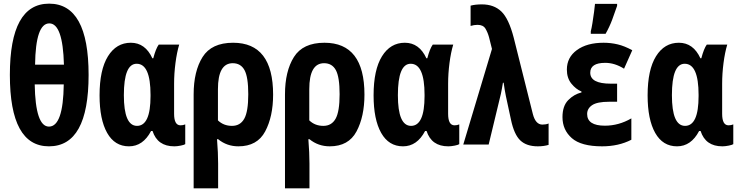

<svg xmlns="http://www.w3.org/2000/svg" viewBox="-20 -791 4040 1051"><path d="M465 -381Q465 -771 249 -771Q34 -771 34 -381Q34 10 248 10Q465 10 465 -381ZM250 -663Q324 -663 330 -437H172Q175 -663 250 -663ZM170 -329H329Q326 -98 248 -98Q174 -98 170 -329Z M807 -74H815Q842 10 934 10Q950 10 969.5 6Q989 2 994 -2V-110Q982 -105 968 -105Q933 -105 933 -168V-333Q933 -388 940.5 -446Q948 -504 961 -547H849Q833 -525 819 -472H814Q775 -557 696 -557Q617 -557 571 -483Q525 -409 525 -269Q525 -137 566.5 -63.5Q608 10 686 10Q763 10 807 -74ZM658 -270Q658 -442 728 -442Q804 -442 804 -272V-265Q804 -102 730 -102Q658 -102 658 -270Z M1173 -132V-303Q1173 -445 1254 -445Q1298 -445 1318.5 -407Q1339 -369 1339 -275Q1339 -180 1317 -141Q1295 -102 1250 -102Q1204 -102 1173 -132ZM1174 240V104Q1174 77 1172.5 42.5Q1171 8 1168 -29H1174Q1222 10 1285 10Q1388 10 1431.5 -71.5Q1475 -153 1475 -273Q1475 -557 1256 -557Q1138 -557 1089 -479Q1040 -401 1040 -274V240Z M1673 -132V-303Q1673 -445 1754 -445Q1798 -445 1818.5 -407Q1839 -369 1839 -275Q1839 -180 1817 -141Q1795 -102 1750 -102Q1704 -102 1673 -132ZM1674 240V104Q1674 77 1672.5 42.5Q1671 8 1668 -29H1674Q1722 10 1785 10Q1888 10 1931.5 -71.5Q1975 -153 1975 -273Q1975 -557 1756 -557Q1638 -557 1589 -479Q1540 -401 1540 -274V240Z M2307 -74H2315Q2342 10 2434 10Q2450 10 2469.5 6Q2489 2 2494 -2V-110Q2482 -105 2468 -105Q2433 -105 2433 -168V-333Q2433 -388 2440.5 -446Q2448 -504 2461 -547H2349Q2333 -525 2319 -472H2314Q2275 -557 2196 -557Q2117 -557 2071 -483Q2025 -409 2025 -269Q2025 -137 2066.5 -63.5Q2108 10 2186 10Q2263 10 2307 -74ZM2158 -270Q2158 -442 2228 -442Q2304 -442 2304 -272V-265Q2304 -102 2230 -102Q2158 -102 2158 -270Z M2983 2V-115Q2969 -109 2949 -109Q2912 -109 2897 -166L2792 -585Q2765 -689 2724.5 -728Q2684 -767 2618 -767Q2581 -767 2556 -760V-649Q2575 -655 2594 -655Q2625 -655 2637.5 -634Q2650 -613 2657 -587L2673 -523L2516 0H2655L2722 -278Q2725 -291 2727.5 -306Q2730 -321 2733 -338H2737Q2742 -301 2749 -266L2777 -136Q2794 -55 2828 -22.5Q2862 10 2924 10Q2957 10 2983 2Z M3295 -606Q3316 -643 3331 -683Q3346 -723 3358 -759V-770H3237Q3236 -757 3232 -726.5Q3228 -696 3223 -665Q3218 -634 3214 -620V-606ZM3436 -26V-143Q3367 -103 3291 -103Q3194 -103 3194 -167Q3194 -197 3221.5 -215.5Q3249 -234 3314 -234H3358V-333H3323Q3211 -333 3211 -393Q3211 -447 3293 -447Q3345 -447 3396 -415L3441 -516Q3399 -539 3361.5 -548Q3324 -557 3284 -557Q3193 -557 3138 -517Q3083 -477 3083 -410Q3083 -364 3107.5 -333.5Q3132 -303 3163 -290V-285Q3122 -275 3090.5 -243Q3059 -211 3059 -150Q3059 -80 3110 -35Q3161 10 3276 10Q3366 10 3436 -26Z M3807 -74H3815Q3842 10 3934 10Q3950 10 3969.5 6Q3989 2 3994 -2V-110Q3982 -105 3968 -105Q3933 -105 3933 -168V-333Q3933 -388 3940.5 -446Q3948 -504 3961 -547H3849Q3833 -525 3819 -472H3814Q3775 -557 3696 -557Q3617 -557 3571 -483Q3525 -409 3525 -269Q3525 -137 3566.5 -63.5Q3608 10 3686 10Q3763 10 3807 -74ZM3658 -270Q3658 -442 3728 -442Q3804 -442 3804 -272V-265Q3804 -102 3730 -102Q3658 -102 3658 -270Z"/></svg>

Font: Noto Sans Mono UI Condensed ExtraBold
Style: Regular
Weight: 800
Width: 3
Designer: Monotype Design team
Foundry: Monotype Imaging Inc.
Version: 1.000